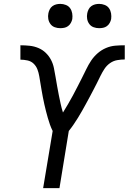

<svg xmlns="http://www.w3.org/2000/svg" viewBox="-20 -968 662 988"><path d="M202 0 251 -294Q243 -310 237 -327Q231 -344 226 -361.5Q221 -379 216.5 -396.5Q212 -414 208 -432Q204 -450 200.5 -468Q197 -486 194 -504Q191 -522 188 -540Q185 -558 182 -576Q179 -594 172.5 -611Q166 -628 153 -640.5Q140 -653 121.5 -657Q103 -661 85 -661V-735Q109 -735 132.5 -732.5Q156 -730 177.5 -721Q199 -712 215.5 -696Q232 -680 242.5 -660Q253 -640 257.5 -617.5Q262 -595 266 -571.5Q270 -548 274 -525Q278 -502 282.5 -479.5Q287 -457 292 -434Q297 -411 304 -389Q304 -389 304 -389Q304 -389 304 -389Q317 -410 330 -432Q343 -454 355 -476.5Q367 -499 378.5 -521.5Q390 -544 401.5 -566.5Q413 -589 424 -612Q435 -635 449 -656Q463 -677 482.5 -694Q502 -711 525.5 -721Q549 -731 573.5 -733Q598 -735 622 -735V-662Q603 -662 583 -658.5Q563 -655 546 -643Q529 -631 517.5 -613.5Q506 -596 497 -577.5Q488 -559 479 -541Q470 -523 460.5 -505Q451 -487 441.5 -469Q432 -451 422 -433Q412 -415 402 -397Q392 -379 381 -361.5Q370 -344 358.5 -327Q347 -310 334 -294L286 0ZM490 -823Q475 -823 461.5 -828Q448 -833 439.5 -844.5Q431 -856 428.5 -870.5Q426 -885 429 -900Q431 -910 436 -920Q441 -930 450 -936.5Q459 -943 469.5 -945.5Q480 -948 490 -948Q505 -948 519 -942.5Q533 -937 541 -925.5Q549 -914 551.5 -899.5Q554 -885 552 -870Q550 -860 544.5 -850Q539 -840 530 -833.5Q521 -827 510.5 -825Q500 -823 490 -823ZM290 -823Q275 -823 261.5 -828Q248 -833 239.5 -844.5Q231 -856 228.5 -870.5Q226 -885 229 -900Q231 -910 236 -920Q241 -930 250 -936.5Q259 -943 269.5 -945.5Q280 -948 290 -948Q305 -948 319 -942.5Q333 -937 341 -925.5Q349 -914 351.5 -899.5Q354 -885 352 -870Q350 -860 344.5 -850Q339 -840 330 -833.5Q321 -827 310.5 -825Q300 -823 290 -823Z"/></svg>

Font: Iosevka Curly Extended Oblique
Style: Regular
Weight: 400
Width: 7
Italic angle: -9°
Monospace: yes
Designer: Belleve Invis
Foundry: Belleve Invis
Version: Version 11.1.0; ttfautohint (v1.8.3)